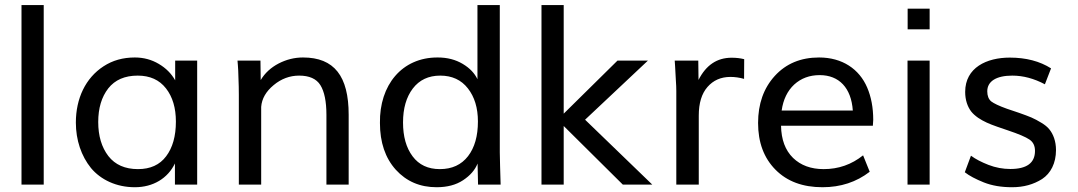

<svg xmlns="http://www.w3.org/2000/svg" viewBox="-20 -746 4355 776"><path d="M156.7 0V-725.6H66.9V0Z M537.6 -62.5C485.4 -62.5 445.3 -80.1 418 -115.2C390.6 -150.9 377 -196.8 377 -252.9C377 -309.1 390.6 -354 417.5 -388.7C444.8 -423.3 484.4 -440.4 536.6 -440.4C585.9 -440.4 624 -423.3 650.9 -388.7C677.7 -354.5 690.9 -309.6 690.9 -254.4C690.9 -195.8 677.7 -148.9 651.4 -114.3C625.5 -79.6 587.4 -62.5 537.6 -62.5ZM524.9 10.7C599.1 10.7 658.2 -25.4 687 -85.4V0H776.9V-501H688V-421.4C672.9 -448.2 650.9 -470.7 621.6 -487.8C592.8 -504.9 560.5 -513.7 524.9 -513.7C477.1 -513.7 435.1 -502 398.4 -478C325.7 -430.7 286.6 -348.1 286.6 -250.5C286.6 -179.7 308.6 -115.2 347.7 -66.9C387.2 -19.5 450.2 10.7 524.9 10.7Z M1035.6 0V-314C1038.1 -347.2 1055.2 -376.5 1085.9 -401.9C1116.7 -427.7 1151.4 -440.4 1189 -440.4C1230 -440.4 1258.8 -427.7 1274.9 -401.9C1291 -376 1299.3 -335.9 1299.3 -281.7V0H1389.2V-282.2C1389.2 -438 1331.1 -513.7 1204.6 -513.7C1169.9 -513.7 1137.2 -505.4 1106 -489.3C1075.2 -473.1 1050.8 -451.2 1033.7 -422.4L1032.7 -501H939.9L941.4 -482.9C942.4 -470.7 943.4 -453.1 943.8 -430.2C944.8 -407.2 945.3 -384.3 945.3 -362.3V0Z M1757.8 -62.5C1710 -62.5 1673.3 -79.6 1647.5 -114.3C1621.6 -148.9 1608.9 -194.3 1608.9 -251C1608.9 -308.1 1622.1 -353.5 1648.4 -388.2C1674.8 -422.9 1711.9 -440.4 1759.3 -440.4C1806.6 -440.4 1844.2 -423.3 1871.1 -388.7C1897.9 -354.5 1911.6 -310.1 1911.6 -254.9C1911.6 -196.3 1898.4 -149.4 1871.6 -114.7C1844.7 -80.1 1807.1 -62.5 1757.8 -62.5ZM1744.6 10.7C1787.1 10.7 1822.8 1.5 1851.6 -17.6C1880.4 -36.6 1899.9 -59.1 1910.2 -85L1912.1 0H2003.4C2001.5 -56.6 2000.5 -100.1 2000 -129.9V-725.6H1909.7V-425.8C1898.4 -449.7 1878.9 -470.7 1850.1 -487.8C1821.3 -504.9 1788.1 -513.7 1749.5 -513.7C1604 -514.6 1513.2 -401.4 1515.6 -249C1515.6 -170.4 1537.1 -107.4 1579.6 -60.1C1622.6 -12.7 1677.7 10.7 1744.6 10.7Z M2258.3 0V-236.8L2497.1 0H2616.2L2344.7 -262.2L2598.6 -501H2475.6L2258.3 -286.6V-725.6H2168.5V0Z M2804.2 0V-278.8C2804.2 -329.1 2815.9 -367.7 2839.4 -394.5C2862.8 -421.4 2893.6 -435.1 2932.1 -435.1C2949.7 -435.1 2968.3 -432.6 2987.3 -427.2L2987.8 -506.8C2972.7 -510.7 2955.6 -512.7 2937 -512.7C2877.9 -512.7 2833.5 -482.9 2803.2 -422.9L2802.2 -501H2707L2708.5 -478.5L2711.4 -425.3C2712.9 -404.8 2713.4 -389.2 2713.4 -377.9V0Z M3139.2 -299.3C3145.5 -343.8 3162.6 -378.9 3189.9 -404.3C3217.8 -429.7 3252 -442.4 3293 -442.4C3371.1 -442.4 3420.4 -391.1 3426.8 -299.3ZM3304.2 10.7C3377.9 10.7 3441.4 -10.3 3495.1 -51.8L3468.3 -118.2C3421.9 -81.1 3369.1 -62.5 3309.1 -62.5C3257.8 -62.5 3216.3 -77.6 3185.1 -107.9C3153.8 -138.7 3137.7 -181.6 3136.7 -237.8H3507.8C3508.8 -247.6 3509.3 -255.4 3509.3 -261.7C3509.3 -311 3501 -354.5 3484.9 -392.1C3453.1 -466.8 3384.3 -513.7 3290.5 -513.7C3216.3 -513.7 3156.7 -488.8 3111.3 -439C3066.4 -389.6 3043.9 -326.2 3043.9 -249C3043.9 -170.4 3067.4 -107.4 3114.3 -60.1C3161.1 -12.7 3224.6 10.7 3304.2 10.7Z M3737.3 -627.4V-710.9H3648.4V-627.4ZM3737.3 0V-501H3647.9V0Z M4070.8 10.7C4117.2 10.7 4157.2 -0.5 4191.9 -22.5C4226.6 -45.4 4248 -86.4 4248 -139.6C4248 -175.3 4236.8 -204.1 4221.2 -223.1C4213.9 -232.4 4202.6 -241.7 4188.5 -250C4174.3 -258.8 4161.1 -265.6 4148.9 -271C4136.7 -276.4 4120.1 -282.2 4099.6 -289.6C4094.2 -291.5 4077.6 -297.4 4049.3 -306.6C4017.6 -317.9 3996.6 -328.1 3985.8 -336.4C3975.6 -345.2 3970.2 -358.9 3970.2 -377C3970.2 -417.5 4006.8 -440.4 4071.3 -440.4C4115.2 -440.4 4159.2 -428.7 4203.1 -405.3L4228 -469.7C4182.6 -498.5 4127 -513.2 4061 -513.2C3968.3 -513.2 3880.9 -473.1 3880.9 -374.5C3880.9 -341.3 3890.6 -314.9 3904.8 -295.9C3912.1 -286.6 3921.4 -278.3 3933.1 -270C3956.5 -254.4 3977.1 -245.6 4010.3 -233.9L4053.2 -219.2C4096.7 -204.6 4125.5 -192.4 4140.6 -182.1C4155.8 -171.9 4163.1 -156.7 4163.1 -136.2C4163.1 -87.4 4129.9 -63 4063.5 -63C4033.7 -63 4003.9 -68.4 3975.1 -79.6C3946.3 -90.8 3922.9 -103 3904.3 -116.7L3879.4 -49.8C3897.5 -35.6 3923.3 -22 3956.1 -8.8C3989.3 4.4 4027.3 10.7 4070.8 10.7Z"/></svg>

Font: Ride
Style: Regular
Weight: 400
Version: Version 3.000